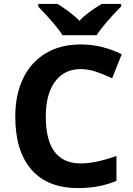

<svg xmlns="http://www.w3.org/2000/svg" viewBox="-20 -951 677 981"><path d="M175 -918V-931H274Q343 -888 386 -845Q424 -886 500 -931H599V-918Q558 -877 523.5 -836.5Q489 -796 474 -771H300Q269 -820 175 -918ZM58 -356Q58 -466 97.5 -549Q137 -632 212.5 -678Q288 -724 393 -724Q499 -724 602 -674L553 -551Q506 -573 467.5 -585.5Q429 -598 393 -598Q308 -598 261 -534Q214 -470 214 -355Q214 -116 393 -116Q467 -116 575 -154V-27Q489 10 379 10Q223 10 140.5 -84.5Q58 -179 58 -356Z"/></svg>

Font: OpenSansMMV
Style: Bold
Weight: 700
Foundry: Ascender Corporation
Version: Version 4.001